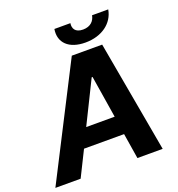

<svg xmlns="http://www.w3.org/2000/svg" viewBox="-181 -1048 1089 1177"><g transform="rotate(-20 363.0 -459.0)"><path d="M143.1 0 225.5 -165.8H486.9L513.5 0H678.3L548.3 -727.3H350.1L-21.7 0ZM283.4 -285.9 419.4 -561.1H425.1L469.1 -285.9ZM305.8 -917.6C291.2 -831.7 349.4 -774.1 457.4 -774.1C564.6 -774.1 642.4 -831.7 657 -917.6H551.5C545.5 -884.2 521 -854 470.5 -854C419 -854 404.8 -884.9 410.2 -917.6Z"/></g></svg>

Font: Margiela Sans
Style: Bold Italic
Weight: 700
Italic angle: -9.39999°
Designer: Stefan Endress, Andreas Faust
Version: Version 1.100;FEAKit 1.0